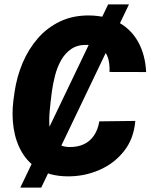

<svg xmlns="http://www.w3.org/2000/svg" viewBox="-20 -792 685 873"><path d="M566.4 -772 167.5 61H72.3L471.7 -772ZM431.6 -240.2 595.2 -242.2Q588.4 -160.6 543.2 -104Q498 -47.4 429.4 -18.1Q360.8 11.2 283.2 9.8Q209.5 8.3 159.2 -20.8Q108.9 -49.8 80.1 -98.9Q51.3 -147.9 42 -209.2Q32.7 -270.5 41 -335.9L46.4 -374.5Q56.2 -442.4 82.5 -505.1Q108.9 -567.9 151.6 -617.2Q194.3 -666.5 253.4 -694.6Q312.5 -722.7 387.2 -721.7Q466.8 -720.2 522.7 -688.2Q578.6 -656.2 609.6 -598.9Q640.6 -541.5 644.5 -464.4L478 -464.8Q479.5 -502.4 470.9 -529.3Q462.4 -556.2 439.9 -571.3Q417.5 -586.4 377.4 -587.9Q334 -589.4 304.9 -569.8Q275.9 -550.3 257.8 -518.1Q239.7 -485.8 230.2 -448.2Q220.7 -410.6 215.8 -375.5L210.9 -335.4Q208 -312 205.6 -284.2Q203.1 -256.3 204.1 -228.5Q205.1 -200.7 213.6 -177.5Q222.2 -154.3 241 -139.6Q259.8 -125 293 -123.5Q332 -122.6 360.8 -136Q389.6 -149.4 407.5 -176Q425.3 -202.6 431.6 -240.2Z"/></svg>

Font: Roboto Black
Style: Italic
Weight: 900
Italic angle: -12°
Designer: Christian Robertson
Foundry: Google
Version: Version 3.0; 2020